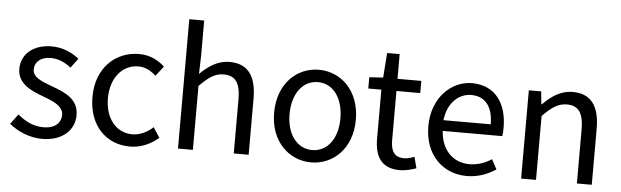

<svg xmlns="http://www.w3.org/2000/svg" viewBox="-47 -877 3405 1053"><g transform="rotate(5 1655.5 -350.0)"><path d="M209 12C324 12 387 -54 387 -133C387 -225 309 -254 239 -280C184 -301 131 -318 131 -364C131 -401 159 -434 220 -434C263 -434 298 -416 331 -391L370 -443C333 -473 280 -498 219 -498C114 -498 52 -438 52 -360C52 -278 128 -245 197 -220C250 -200 308 -178 308 -128C308 -86 276 -52 212 -52C154 -52 111 -76 69 -110L28 -55C74 -17 140 12 209 12Z M693 12C751 12 806 -11 850 -50L814 -105C784 -78 745 -56 700 -56C611 -56 550 -131 550 -242C550 -354 614 -430 702 -430C741 -430 771 -412 799 -387L841 -441C807 -472 763 -498 699 -498C574 -498 465 -405 465 -242C465 -81 564 12 693 12Z M957 0H1039V-352C1088 -401 1122 -427 1172 -427C1236 -427 1264 -388 1264 -297V0H1346V-308C1346 -432 1300 -498 1198 -498C1131 -498 1082 -462 1036 -418L1039 -518V-712H957Z M1690 12C1809 12 1915 -81 1915 -242C1915 -405 1809 -498 1690 -498C1571 -498 1465 -405 1465 -242C1465 -81 1571 12 1690 12ZM1690 -56C1607 -56 1550 -131 1550 -242C1550 -354 1607 -430 1690 -430C1774 -430 1830 -354 1830 -242C1830 -131 1774 -56 1690 -56Z M2179 12C2209 12 2242 3 2269 -6L2253 -68C2237 -62 2215 -55 2198 -55C2142 -55 2123 -89 2123 -149V-419H2254V-486H2123V-622H2054L2044 -486L1968 -481V-419H2040V-150C2040 -54 2075 12 2179 12Z M2547 12C2613 12 2665 -11 2707 -38L2678 -92C2642 -69 2603 -54 2557 -54C2464 -54 2401 -120 2395 -223H2723C2725 -235 2726 -253 2726 -270C2726 -409 2656 -498 2532 -498C2421 -498 2314 -401 2314 -242C2314 -83 2417 12 2547 12ZM2394 -282C2404 -378 2466 -433 2534 -433C2610 -433 2654 -380 2654 -282Z M2846 0H2928V-352C2977 -401 3011 -427 3061 -427C3125 -427 3153 -388 3153 -297V0H3235V-308C3235 -432 3189 -498 3087 -498C3020 -498 2970 -462 2924 -416H2921L2914 -486H2846Z"/></g></svg>

Font: Giro Sans Regular
Style: Regular
Weight: 400
Designer: Paul D. Hunt
Foundry: Adobe Systems Incorporated
Version: Version 1.000;PS 1.0;hotconv 1.0.88;makeotf.lib2.5.647800